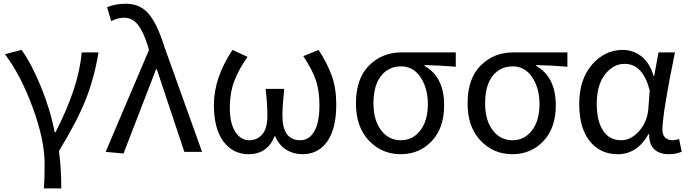

<svg xmlns="http://www.w3.org/2000/svg" viewBox="-20 -829 3756 1048"><path d="M219.7 199.2Q223.6 150.4 223.6 65.4Q223.6 -66.4 157.7 -244.1Q91.8 -421.9 6.8 -533.2L97.7 -556.6Q151.4 -482.4 203.1 -356.4Q254.9 -230.5 278.3 -107.4H283.2Q411.1 -356.4 425.8 -543H517.6Q495.1 -404.3 447.8 -285.2Q400.4 -166 301.8 -4.9Q314.5 89.8 314.5 199.2Z M654.3 8.8 556.6 0 793 -555.7 787.1 -578.1Q762.7 -656.2 732.4 -694.3Q702.1 -732.4 657.2 -732.4Q624 -732.4 586.9 -713.9L564.5 -790Q610.4 -808.6 667 -808.6Q745.1 -808.6 792 -752.9Q838.9 -697.3 877 -574.2L1083 0H986.3L835.9 -451.2H832Z M1336.9 12.7Q1252 12.7 1199.7 -56.6Q1147.5 -126 1147.5 -255.9Q1147.5 -404.3 1249 -556.6L1331.1 -518.6Q1281.2 -447.3 1257.8 -383.8Q1234.4 -320.3 1234.4 -239.3Q1234.4 -156.2 1264.2 -109.9Q1293.9 -63.5 1340.8 -63.5Q1383.8 -63.5 1411.6 -95.7Q1439.5 -127.9 1439.5 -198.2Q1439.5 -261.7 1429.7 -343.8H1531.2Q1521.5 -248 1521.5 -198.2Q1521.5 -63.5 1619.1 -63.5Q1667 -63.5 1695.3 -111.8Q1723.6 -160.2 1723.6 -253.9Q1723.6 -335 1703.6 -392.6Q1683.6 -450.2 1635.7 -522.5L1718.8 -556.6Q1766.6 -484.4 1791 -415.5Q1815.4 -346.7 1815.4 -258.8Q1815.4 -126 1766.1 -56.6Q1716.8 12.7 1630.9 12.7Q1582 12.7 1542.5 -11.7Q1502.9 -36.1 1482.4 -85H1478.5Q1439.5 12.7 1336.9 12.7Z M1922.9 -264.6Q1922.9 -400.4 1994.6 -471.7Q2066.4 -543 2170.9 -543H2467.8V-464.8Q2375 -472.7 2296.9 -473.6V-469.7Q2404.3 -409.2 2404.3 -253.9Q2404.3 -130.9 2336.9 -59.1Q2269.5 12.7 2167 12.7Q2064.5 12.7 1993.7 -61.5Q1922.9 -135.7 1922.9 -264.6ZM2168 -63.5Q2233.4 -63.5 2274.4 -117.2Q2315.4 -170.9 2315.4 -260.7Q2315.4 -346.7 2275.9 -406.7Q2236.3 -466.8 2168.9 -466.8Q2101.6 -466.8 2060.1 -415Q2018.6 -363.3 2018.6 -264.6Q2018.6 -172.9 2060.1 -118.2Q2101.6 -63.5 2168 -63.5Z M2532.2 -264.6Q2532.2 -400.4 2604 -471.7Q2675.8 -543 2780.3 -543H3077.1V-464.8Q2984.4 -472.7 2906.2 -473.6V-469.7Q3013.7 -409.2 3013.7 -253.9Q3013.7 -130.9 2946.3 -59.1Q2878.9 12.7 2776.4 12.7Q2673.8 12.7 2603 -61.5Q2532.2 -135.7 2532.2 -264.6ZM2777.3 -63.5Q2842.8 -63.5 2883.8 -117.2Q2924.8 -170.9 2924.8 -260.7Q2924.8 -346.7 2885.3 -406.7Q2845.7 -466.8 2778.3 -466.8Q2710.9 -466.8 2669.4 -415Q2627.9 -363.3 2627.9 -264.6Q2627.9 -172.9 2669.4 -118.2Q2710.9 -63.5 2777.3 -63.5Z M3351.6 12.7Q3255.9 12.7 3198.7 -59.1Q3141.6 -130.9 3141.6 -261.7Q3141.6 -395.5 3211.4 -476.1Q3281.2 -556.6 3379.9 -556.6Q3435.5 -556.6 3480.5 -522Q3525.4 -487.3 3547.9 -414.1H3550.8L3574.2 -543H3664.1Q3595.7 -210 3595.7 -119.1Q3595.7 -92.8 3610.8 -78.1Q3626 -63.5 3649.4 -63.5Q3668 -63.5 3686.5 -70.3L3701.2 -1Q3669.9 12.7 3630.9 12.7Q3580.1 12.7 3551.3 -14.2Q3522.5 -41 3523.4 -96.7H3519.5Q3458 12.7 3351.6 12.7ZM3370.1 -63.5Q3424.8 -63.5 3468.8 -113.8Q3512.7 -164.1 3518.6 -232.4L3526.4 -335Q3489.3 -480.5 3389.6 -480.5Q3327.1 -480.5 3282.2 -422.4Q3237.3 -364.3 3237.3 -262.7Q3237.3 -168 3272 -115.7Q3306.6 -63.5 3370.1 -63.5Z"/></svg>

Font: Bpmf Zihi Sans Regular
Style: Regular
Weight: 400
Foundry: But Ko
Version: Version 1.320